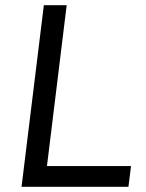

<svg xmlns="http://www.w3.org/2000/svg" viewBox="-20 -720 564 740"><path d="M63 0 149 -700H237L161 -80H485L475 0Z"/></svg>

Font: Inclusive Sans
Style: Italic
Weight: 400
Italic angle: -7°
Designer: Olivia King
Foundry: Olivia King
Version: Version 2.004